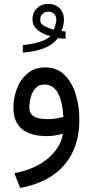

<svg xmlns="http://www.w3.org/2000/svg" viewBox="-20 -689 470 972"><path d="M312 -493.2V-529.8C308.6 -529.8 304.7 -530.3 301.3 -530.8C297.9 -531.2 294.4 -531.2 291 -531.7C299.3 -552.2 303.7 -571.8 303.7 -589.8C303.7 -613.8 296.4 -633.3 281.2 -647.9C266.1 -662.1 247.1 -669.4 224.1 -669.4C201.2 -669.4 182.6 -662.1 167.5 -647.9C152.3 -633.8 144.5 -614.3 144.5 -590.3C144.5 -567.4 154.3 -548.8 173.3 -534.7C192.4 -520.5 212.9 -511.2 235.4 -506.8C224.1 -494.6 206.1 -484.9 181.2 -477.1C156.2 -469.2 127.4 -463.9 95.7 -460.9V-422.9C135.7 -425.3 171.4 -432.6 202.6 -444.8C233.4 -457 256.8 -474.1 272.9 -496.1C285.6 -494.1 298.8 -493.2 312 -493.2ZM252 -538.6C235.8 -543 220.7 -548.8 206.1 -556.2C190.9 -563.5 183.6 -574.2 183.6 -588.4C183.6 -601.1 187.5 -611.3 195.8 -618.7C203.6 -626 213.9 -629.9 226.1 -629.9C236.8 -629.9 246.1 -626 253.9 -618.7C261.2 -611.3 265.1 -601.6 265.1 -589.4C265.1 -581.5 263.7 -573.2 261.2 -564.5C258.8 -555.2 255.4 -546.9 252 -538.6ZM298.8 -12.2C291 35.2 265.6 76.7 223.1 112.8C180.7 149.4 123.5 174.3 52.7 187.5L82 262.7C182.1 243.7 256.8 204.1 307.1 144.5C356.9 85 381.8 9.8 381.8 -81.1C381.8 -126.5 376 -169.4 363.8 -210C351.6 -250.5 332.5 -283.7 307.1 -309.6C281.2 -335 248.5 -347.7 209 -347.7C172.4 -347.7 142.6 -337.4 118.7 -316.9C94.7 -296.4 76.7 -270.5 65.4 -239.7C53.7 -208.5 47.9 -176.8 47.9 -144.5C47.9 -48.3 105 0 218.8 0C229.5 0 242.7 -1 258.8 -3.4C274.4 -5.9 287.6 -8.8 298.8 -12.2ZM300.8 -97.2C287.6 -93.3 274.4 -90.3 260.7 -88.9C247.1 -86.9 233.9 -85.9 221.2 -85.9C189.5 -85.9 166.5 -90.3 151.4 -99.6C136.2 -108.9 128.4 -124.5 128.4 -147C128.4 -161.1 130.9 -176.8 135.3 -194.8C139.6 -212.4 147.5 -228 158.7 -241.2C169.9 -254.4 185.1 -261.2 205.1 -261.2C262.2 -261.2 293.9 -206.5 300.8 -97.2Z"/></svg>

Font: Vazir
Style: Regular
Weight: 400
Designer: Saber Rastikerdar
Foundry: Saber Rastikerdar
Version: Version 27.002;January 24, 2021;FontCreator 13.0.0.2683 64-b